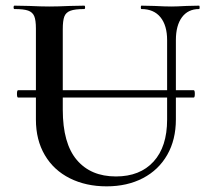

<svg xmlns="http://www.w3.org/2000/svg" viewBox="-20 -645 741 679"><path d="M40 -313Q40 -326 44 -326H665Q669 -326 669 -313Q669 -300 665 -300H44Q40 -300 40 -313ZM480 -613Q478 -613 478 -619Q478 -625 480 -625L526 -624Q564 -622 586 -622Q604 -622 640 -624L684 -625Q686 -625 686 -619Q686 -613 684 -613Q645 -613 623.5 -584Q602 -555 602 -503V-223Q602 -151 571.5 -97.5Q541 -44 485.5 -15Q430 14 357 14Q284 14 227 -14.5Q170 -43 138.5 -96.5Q107 -150 107 -222V-544Q107 -574 101 -588Q95 -602 79.5 -607.5Q64 -613 31 -613Q28 -613 28 -619Q28 -625 31 -625L83 -624Q127 -622 154 -622Q184 -622 228 -624L278 -625Q281 -625 281 -619Q281 -613 278 -613Q245 -613 229 -607Q213 -601 207.5 -586.5Q202 -572 202 -542V-257Q202 -138 251.5 -79.5Q301 -21 390 -21Q475 -21 523 -73.5Q571 -126 571 -222V-503Q571 -555 547.5 -584Q524 -613 480 -613Z"/></svg>

Font: Cormorant Unicase SemiBold
Style: Regular
Weight: 600
Designer: Christian Thalmann (Catharsis Fonts)
Foundry: Catharsis Fonts
Version: Version 4.000